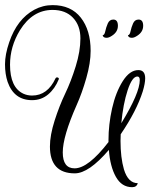

<svg xmlns="http://www.w3.org/2000/svg" viewBox="-88 -674 639 766"><path d="M364 -596Q382.4 -596 382.4 -571.2Q382.4 -546.4 358.4 -531.2Q346.4 -523.2 337.6 -523.2Q324.8 -523.2 322.4 -531.2L321.6 -533.6Q328.8 -533.6 332 -549.2Q335.2 -564.8 342 -580.4Q348.8 -596 364 -596ZM464.8 -596Q483.2 -596 483.2 -571.2Q483.2 -546.4 459.2 -531.2Q447.2 -523.2 438.4 -523.2Q425.6 -523.2 423.2 -531.2L422.4 -533.6Q429.6 -533.6 432.8 -549.2Q436 -564.8 442.8 -580.4Q449.6 -596 464.8 -596ZM464 -394.4Q491.2 -394.4 491.2 -361.6Q491.2 -341.6 481.6 -309.6Q456.8 -231.2 393.6 -138.4Q392.8 -124.8 392.8 -112Q392.8 -45.6 406.4 1.6Q423.2 56.8 461.6 56.8Q457.6 72.8 439.2 72.8Q397.6 72.8 374.4 31.6Q351.2 -9.6 346.4 -76Q266.4 17.6 210.4 17.6Q111.2 17.6 111.2 -89.6Q111.2 -134.4 130 -193.2Q148.8 -252 172 -300.4Q195.2 -348.8 214 -409.2Q232.8 -469.6 232.8 -520.8Q232.8 -572 203.2 -603.2Q173.6 -634.4 121.6 -634.4Q41.6 -634.4 -8.8 -552.8Q-48 -488 -48 -416Q-48 -324.8 5.6 -300Q21.6 -292.8 40 -292.8Q101.6 -292.8 133.6 -361.6Q135.2 -364.8 138.8 -365.2Q142.4 -365.6 145.2 -363.2Q148 -360.8 146.4 -357.6Q131.2 -320 104 -297.2Q76.8 -274.4 40 -274.4Q-32 -274.4 -57.6 -347.2Q-68 -378.4 -68 -417.6Q-68 -456.8 -51.2 -505.6Q-20 -597.6 48.8 -635.2Q83.2 -653.6 121.6 -653.6Q195.2 -653.6 234.4 -603.6Q273.6 -553.6 273.6 -471.2Q273.6 -423.2 256.4 -362.8Q239.2 -302.4 217.6 -254.4Q162.4 -129.6 162.4 -66Q162.4 -2.4 209.6 -2.4Q264 -2.4 344.8 -107.2Q344.8 -110.4 344.8 -114.4Q344.8 -177.6 359.2 -241.6Q373.6 -305.6 401.6 -350Q429.6 -394.4 464 -394.4ZM396 -182.4Q469.6 -303.2 469.6 -354.4Q469.6 -368.8 460 -368.8Q439.2 -368.8 421.2 -314Q403.2 -259.2 396 -182.4Z"/></svg>

Font: Rouge Script
Style: Regular
Weight: 400
Designer: Sabrina Mariela Lopez
Foundry: Typesenses
Version: Version 1.003